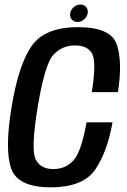

<svg xmlns="http://www.w3.org/2000/svg" viewBox="-20 -796 542 820"><path d="M196 4Q55.5 4 27.5 -77Q-0.5 -158 29.5 -339Q60 -523 116.5 -601.5Q173 -680 313 -680Q454 -680 479 -605.5Q504 -531 483.5 -402.5H372Q392.5 -529.5 373.8 -565.8Q355 -602 300.5 -602Q245 -602 208 -561.8Q171 -521.5 141 -339Q111.5 -159.5 131.8 -116.8Q152 -74 207.5 -74Q262 -74 295 -112.5Q328 -151 349.5 -273.5H460.5Q439 -150 387.5 -73Q336 4 196 4ZM311 -702Q295.5 -702 286.2 -713Q277 -724 280 -739.5Q282.5 -755 295.2 -765.8Q308 -776.5 323.5 -776.5Q339 -776.5 348 -765.8Q357 -755 354.5 -739.5Q351.5 -724 339 -713Q326.5 -702 311 -702Z"/></svg>

Font: Anybody Medium
Style: Italic
Weight: 500
Italic angle: -10°
Designer: Tyler Finck
Foundry: Etcetera Type Company
Version: Version 1.010; ttfautohint (v1.8.3) -l 8 -r 50 -G 200 -x 14 